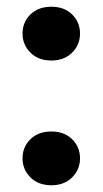

<svg xmlns="http://www.w3.org/2000/svg" viewBox="-20 -546 306 571"><path d="M133 5Q94 5 70.5 -18.5Q47 -42 47 -75Q47 -109 70.5 -132Q94 -155 133 -155Q171 -155 194.5 -132Q218 -109 218 -75Q218 -42 194.5 -18.5Q171 5 133 5ZM133 -366Q94 -366 70.5 -389.5Q47 -413 47 -446Q47 -480 70.5 -503Q94 -526 133 -526Q171 -526 194.5 -503Q218 -480 218 -446Q218 -413 194.5 -389.5Q171 -366 133 -366Z"/></svg>

Font: DM Sans 12pt ExtraBold
Style: Regular
Weight: 800
Version: Version 4.004;gftools[0.9.30]